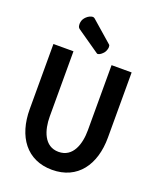

<svg xmlns="http://www.w3.org/2000/svg" viewBox="-172 -1055 978 1177"><g transform="rotate(20 317.0 -466.5)"><path d="M311 17.1C477.5 17.1 566.4 -108.4 566.4 -286.1V-710.9H435.5V-286.1C435.5 -197.3 405.8 -100.1 311 -100.1C216.8 -100.1 187 -197.3 187 -286.1V-710.9H56.2V-286.1C56.2 -108.4 145 17.1 311 17.1ZM325.2 -748.5C327.1 -747.1 329.6 -746.1 332 -746.1C333.5 -746.1 335 -746.6 336.9 -747.1C342.3 -748.5 348.1 -751.5 354.5 -756.8C360.8 -762.2 365.7 -767.1 369.6 -772C373.5 -776.9 377 -784.2 379.9 -793.9C381.8 -799.8 382.3 -804.7 382.3 -809.1C382.3 -812 381.8 -815.4 381.3 -817.9C380.9 -820.3 379.9 -822.8 377.9 -824.2L239.7 -944.8C235.8 -948.2 231.4 -949.7 226.1 -949.7C223.1 -949.7 220.2 -949.2 216.8 -948.2C210 -946.3 202.6 -942.9 195.8 -938C189 -933.1 183.1 -927.2 178.7 -921.9C173.3 -915.5 168.9 -907.2 166.5 -896.5C165 -890.6 164.6 -885.3 164.6 -879.9C164.6 -875.5 165 -871.1 166 -867.2C167.5 -860.8 170.9 -856 175.3 -852.5Z"/></g></svg>

Font: Tuffy
Style: Bold
Weight: 700
Designer: Thatcher Ulrich, Karoly Barta, Michael Everson
Version: Version 001.270